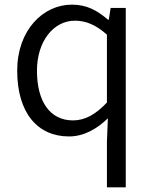

<svg xmlns="http://www.w3.org/2000/svg" viewBox="-20 -574 655 826"><path d="M440 232H521V-540H456L448 -489H445C397 -530 353 -554 289 -554C165 -554 54 -444 54 -270C54 -89 141 13 277 13C342 13 399 -21 444 -65L440 36ZM294 -56C195 -56 139 -137 139 -270C139 -396 210 -485 302 -485C349 -485 391 -468 440 -425V-133C392 -82 346 -56 294 -56Z"/></svg>

Font: Source Han Sans JP Normal
Style: Regular
Weight: 350
Designer: Ryoko NISHIZUKA 西塚涼子 (kana, bopomofo & ideographs); Paul D. Hunt (Latin, Greek & Cyrillic); Sandoll Communications 산돌커뮤니
Foundry: Adobe
Version: Version 2.002;hotconv 1.0.116;makeotfexe 2.5.65601